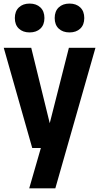

<svg xmlns="http://www.w3.org/2000/svg" viewBox="-22 -808 540 1048"><path d="M154 0 -1.5 -547H148.5L249.5 -135.5L354 -547H499L280 220H137.5L201 0ZM357.5 -631Q320.5 -631 298.5 -651.8Q276.5 -672.5 276.5 -709.5Q276.5 -746.5 298.5 -767.5Q320.5 -788.5 357.5 -788.5Q394 -788.5 416 -767.5Q438 -746.5 438 -709.5Q438 -672.5 416 -651.8Q394 -631 357.5 -631ZM139.5 -631Q103 -631 81 -651.8Q59 -672.5 59 -709.5Q59 -746.5 81 -767.5Q103 -788.5 139.5 -788.5Q176.5 -788.5 198.5 -767.5Q220.5 -746.5 220.5 -709.5Q220.5 -672.5 198.5 -651.8Q176.5 -631 139.5 -631Z"/></svg>

Font: Encode Sans Cnd
Style: Bold
Weight: 700
Width: 3
Designer: Multiple Designers
Foundry: Impallari Type
Version: Version 3.002; ttfautohint (v1.8.3) -l 8 -r 50 -G 200 -x 14 